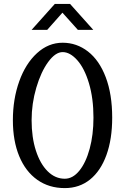

<svg xmlns="http://www.w3.org/2000/svg" viewBox="-20 -970 641 984"><path d="M459 -367Q459 -279 439.5 -207.5Q420 -136 386.5 -95Q353 -54 312 -54Q263 -54 224.5 -92Q186 -130 164 -198Q142 -266 142 -354Q142 -439 166 -520.5Q190 -602 227 -652.5Q264 -703 301 -703Q339 -703 376 -661.5Q413 -620 436 -543Q459 -466 459 -367ZM46 -354Q46 -248 78.5 -169.5Q111 -91 171 -48.5Q231 -6 312 -6Q387 -6 441.5 -50Q496 -94 525.5 -175.5Q555 -257 555 -367Q555 -487 522 -574Q489 -661 431 -706Q373 -751 301 -751Q228 -751 169.5 -697.5Q111 -644 78.5 -553Q46 -462 46 -354ZM261 -950 142 -817H222L300 -905L379 -817H458L339 -950Z"/></svg>

Font: LXGW Marker Gothic
Style: Regular
Weight: 400
Version: Version 1.001